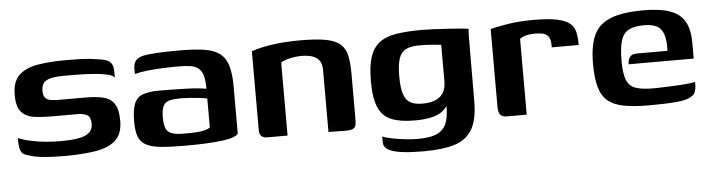

<svg xmlns="http://www.w3.org/2000/svg" viewBox="-39 -555 3050 823"><g transform="rotate(-5 1486.0 -143.5)"><path d="M220 4Q198 4 171.5 3Q145 2 118.5 -1Q92 -4 71 -11Q55 -15 45.5 -20.5Q36 -26 31.5 -41.5Q27 -57 27 -90Q55 -79 87 -72.5Q119 -66 150 -63.5Q181 -61 206 -61Q228 -61 253 -62.5Q278 -64 299.5 -69.5Q321 -75 334.5 -88Q348 -101 348 -123Q348 -152 333 -161Q318 -170 292 -170H183Q140 -170 105.5 -174.5Q71 -179 50.5 -201Q30 -223 30 -275Q30 -332 58.5 -359.5Q87 -387 139 -396Q191 -405 264 -405Q290 -405 325.5 -404Q361 -403 389 -398Q417 -395 433 -389.5Q449 -384 456.5 -372Q464 -360 464 -337V-312Q457 -322 433.5 -327.5Q410 -333 378 -335.5Q346 -338 311.5 -338.5Q277 -339 248 -339Q222 -339 199.5 -335.5Q177 -332 163.5 -320.5Q150 -309 150 -282Q150 -262 158.5 -252.5Q167 -243 182 -240.5Q197 -238 216 -238H335Q375 -238 406 -231Q437 -224 454 -200.5Q471 -177 471 -126Q471 -68 439 -40.5Q407 -13 350 -4.5Q293 4 220 4Z M738 5Q672 5 631 0.5Q590 -4 568 -17.5Q546 -31 538 -55Q530 -79 530 -116Q530 -167 541 -194Q552 -221 578.5 -230.5Q605 -240 650 -240Q675 -240 706.5 -239.5Q738 -239 768 -238Q798 -237 820.5 -234.5Q843 -232 851 -230Q851 -266 845 -287Q839 -308 825 -319Q811 -330 789.5 -333Q768 -336 738 -336Q704 -336 669.5 -334.5Q635 -333 604.5 -329.5Q574 -326 551 -320V-343Q551 -368 563 -379.5Q575 -391 594 -395Q616 -400 658.5 -402Q701 -404 749 -404Q811 -404 853 -398Q895 -392 920.5 -374Q946 -356 957 -321.5Q968 -287 968 -229V-27Q956 -10 898.5 -2.5Q841 5 738 5ZM737 -47Q771 -47 793.5 -48.5Q816 -50 830 -54Q844 -58 851 -64V-188Q841 -191 819.5 -193.5Q798 -196 776 -197.5Q754 -199 739 -199Q709 -199 690 -194.5Q671 -190 662.5 -174Q654 -158 654 -124Q654 -97 660 -79.5Q666 -62 684 -54.5Q702 -47 737 -47Z M1092 0Q1059 0 1059 -34V-373Q1089 -385 1144.5 -393.5Q1200 -402 1268 -402Q1339 -402 1380.5 -394Q1422 -386 1442.5 -367Q1463 -348 1469.5 -317Q1476 -286 1476 -240V-47Q1476 -29 1473.5 -18.5Q1471 -8 1460.5 -3.5Q1450 1 1428 1L1356 0V-268Q1356 -303 1334 -319Q1312 -335 1269 -335Q1254 -335 1237 -332.5Q1220 -330 1205 -325.5Q1190 -321 1180 -314V0Z M1757 118Q1722 118 1691 116Q1660 114 1636 108.5Q1612 103 1598 92.5Q1584 82 1584 65Q1584 60 1584 51.5Q1584 43 1584 39Q1596 45 1622.5 50.5Q1649 56 1680 59.5Q1711 63 1735 63Q1793 63 1823 47Q1853 31 1863 -5.5Q1873 -42 1868 -100L1885 -98Q1874 -67 1854.5 -49.5Q1835 -32 1804 -24.5Q1773 -17 1729 -17Q1668 -17 1630 -32Q1592 -47 1574 -86.5Q1556 -126 1556 -201Q1556 -264 1568.5 -303.5Q1581 -343 1608.5 -364.5Q1636 -386 1681.5 -393.5Q1727 -401 1795 -401Q1817 -401 1847 -399.5Q1877 -398 1907.5 -396Q1938 -394 1961.5 -392Q1985 -390 1993 -388Q1992 -385 1991.5 -373Q1991 -361 1991 -345.5Q1991 -330 1991 -315L1990 -77Q1990 0 1966 42.5Q1942 85 1891 101.5Q1840 118 1757 118ZM1768 -86Q1796 -86 1818.5 -93.5Q1841 -101 1855 -119Q1869 -137 1870 -171V-330Q1862 -331 1835.5 -333.5Q1809 -336 1778 -336Q1741 -336 1719.5 -326Q1698 -316 1688.5 -289Q1679 -262 1679 -211Q1679 -160 1688.5 -133Q1698 -106 1717.5 -96Q1737 -86 1768 -86Z M2209 0H2124Q2105 0 2096 -9.5Q2087 -19 2087 -47V-379Q2113 -386 2161.5 -394Q2210 -402 2273 -402Q2338 -402 2375 -394Q2412 -386 2429.5 -371Q2447 -356 2452 -333Q2457 -310 2457 -278H2341V-292Q2340 -316 2330 -327Q2320 -338 2305 -340.5Q2290 -343 2275 -343Q2253 -343 2235.5 -338.5Q2218 -334 2209 -326Z M2735 6Q2669 6 2626 -2.5Q2583 -11 2558 -32Q2533 -53 2522 -92Q2511 -131 2511 -192Q2511 -268 2531.5 -314Q2552 -360 2603.5 -381Q2655 -402 2747 -402Q2819 -402 2862 -386Q2905 -370 2924 -335.5Q2943 -301 2943 -247V-177H2663Q2663 -195 2671.5 -207.5Q2680 -220 2702 -220H2834V-244Q2833 -292 2813.5 -315Q2794 -338 2743 -338Q2700 -338 2676.5 -325Q2653 -312 2643.5 -281Q2634 -250 2634 -194Q2634 -140 2645 -112Q2656 -84 2683.5 -74.5Q2711 -65 2760 -65Q2778 -65 2805.5 -66Q2833 -67 2861.5 -68.5Q2890 -70 2912 -72.5Q2934 -75 2940 -77V-61Q2940 -49 2935.5 -35.5Q2931 -22 2916 -14Q2897 -2 2852.5 2Q2808 6 2735 6Z"/></g></svg>

Font: Genos SemiBold
Style: Regular
Weight: 600
Designer: Robert E. Leuschke
Foundry: Robert E. Leuschke
Version: Version 1.010